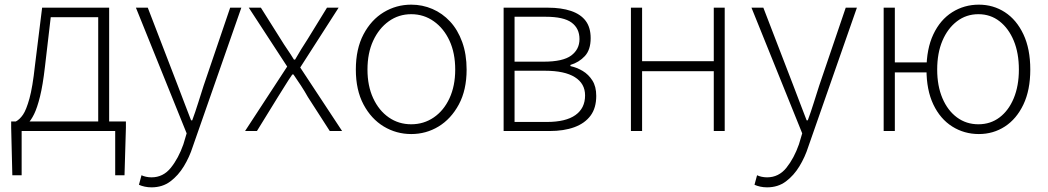

<svg xmlns="http://www.w3.org/2000/svg" viewBox="-20 -563 4505 825"><path d="M73 0V190H33L28 -14V-41H521V-14L515 190H475V0ZM402 -15V-489H198L173 -275Q164 -197 152 -148.5Q140 -100 126.5 -72.5Q113 -45 99 -32.5Q85 -20 74 -13L48 -41Q65 -50 79 -70.5Q93 -91 106.5 -139.5Q120 -188 130 -280L161 -530H449V-15Z M631 242Q616 242 602 239Q588 236 577 231L588 190Q596 194 607.5 196.5Q619 199 631 199Q681 199 714 158Q747 117 768 57L782 10L564 -530H615L744 -195Q757 -161 772 -121.5Q787 -82 801 -46H806Q819 -81 831.5 -121Q844 -161 855 -195L969 -530H1017L808 68Q794 112 770 151.5Q746 191 712 216.5Q678 242 631 242Z M1033 0 1214 -277 1049 -530H1101L1186 -395Q1200 -372 1214.5 -351Q1229 -330 1243 -307H1248Q1261 -330 1274 -351Q1287 -372 1302 -395L1385 -530H1435L1270 -273L1450 0H1397L1303 -146Q1289 -171 1273 -195.5Q1257 -220 1241 -243H1236Q1220 -220 1205 -195.5Q1190 -171 1174 -146L1084 0Z M1747 13Q1683 13 1629 -19.5Q1575 -52 1542 -114Q1509 -176 1509 -264Q1509 -353 1542 -415.5Q1575 -478 1629 -510.5Q1683 -543 1747 -543Q1795 -543 1838 -524.5Q1881 -506 1914 -470.5Q1947 -435 1966 -382.5Q1985 -330 1985 -264Q1985 -176 1951.5 -114Q1918 -52 1864.5 -19.5Q1811 13 1747 13ZM1747 -29Q1801 -29 1844 -58.5Q1887 -88 1911.5 -141Q1936 -194 1936 -264Q1936 -335 1911.5 -388Q1887 -441 1844 -471.5Q1801 -502 1747 -502Q1693 -502 1650.5 -471.5Q1608 -441 1583.5 -388Q1559 -335 1559 -264Q1559 -194 1583.5 -141Q1608 -88 1650.5 -58.5Q1693 -29 1747 -29Z M2144 0V-530H2334Q2392 -530 2433.5 -516Q2475 -502 2496.5 -473.5Q2518 -445 2518 -399Q2518 -349 2493 -322Q2468 -295 2431 -284V-279Q2459 -273 2484 -258Q2509 -243 2525.5 -217Q2542 -191 2542 -151Q2542 -99 2517.5 -66Q2493 -33 2448 -16.5Q2403 0 2341 0ZM2191 -298H2316Q2399 -298 2434.5 -324.5Q2470 -351 2470 -395Q2470 -441 2436 -466Q2402 -491 2325 -491H2191ZM2191 -39H2330Q2411 -39 2452.5 -68.5Q2494 -98 2494 -153Q2494 -204 2450 -231.5Q2406 -259 2322 -259H2191Z M2691 0V-530H2739V-300H3047V-530H3094V0H3047V-257H2739V0Z M3276 242Q3261 242 3247 239Q3233 236 3222 231L3233 190Q3241 194 3252.5 196.5Q3264 199 3276 199Q3326 199 3359 158Q3392 117 3413 57L3427 10L3209 -530H3260L3389 -195Q3402 -161 3417 -121.5Q3432 -82 3446 -46H3451Q3464 -81 3476.5 -121Q3489 -161 3500 -195L3614 -530H3662L3453 68Q3439 112 3415 151.5Q3391 191 3357 216.5Q3323 242 3276 242Z M3777 0V-530H3825V-295H3976V-252H3825V0ZM4186 13Q4123 13 4071.5 -19.5Q4020 -52 3990.5 -114Q3961 -176 3961 -264Q3961 -353 3990.5 -415.5Q4020 -478 4071.5 -510.5Q4123 -543 4186 -543Q4248 -543 4298 -510.5Q4348 -478 4377.5 -415.5Q4407 -353 4407 -264Q4407 -176 4377.5 -114Q4348 -52 4298 -19.5Q4248 13 4186 13ZM4184 -29Q4236 -29 4275 -58.5Q4314 -88 4336 -141Q4358 -194 4358 -264Q4358 -335 4336 -388Q4314 -441 4275 -471.5Q4236 -502 4184 -502Q4132 -502 4092 -471.5Q4052 -441 4029.5 -388Q4007 -335 4007 -264Q4007 -194 4029.5 -141Q4052 -88 4092 -58.5Q4132 -29 4184 -29Z"/></svg>

Font: Noto Sans KR ExtraLight
Style: Regular
Weight: 250
Designer: Ryoko NISHIZUKA  (kana, bopomofo & ideographs); Paul D. Hunt (Latin, Greek & Cyrillic); Sandoll Communications , Soo-you
Foundry: Adobe
Version: Version 2.004-H2;hotconv 1.0.118;makeotfexe 2.5.65603